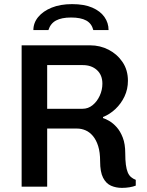

<svg xmlns="http://www.w3.org/2000/svg" viewBox="-20 -906 715 932"><path d="M572 6Q543 6 519 -4.5Q495 -15 480.5 -43Q466 -71 466 -123Q466 -167 456.5 -197Q447 -227 431 -246Q415 -265 395 -273.5Q375 -282 354 -282H209V0H85V-686H417Q466 -686 507.5 -664.5Q549 -643 575 -604.5Q601 -566 601 -514Q601 -473 584.5 -438Q568 -403 540.5 -377Q513 -351 480 -338V-333Q493 -329 511 -318.5Q529 -308 546.5 -288.5Q564 -269 576 -238Q588 -207 588 -162Q588 -129 591 -106.5Q594 -84 600 -69.5Q606 -55 616 -46.5Q626 -38 639 -33V-5Q627 0 609 3Q591 6 572 6ZM209 -378H381Q408 -378 429.5 -395.5Q451 -413 464 -441Q477 -469 477 -500Q477 -542 450.5 -566Q424 -590 382 -590H209ZM142 -760Q142 -795 165.5 -823.5Q189 -852 231 -869Q273 -886 330 -886Q389 -886 428 -869Q467 -852 487 -823.5Q507 -795 507 -760H433Q425 -792 398.5 -806.5Q372 -821 325 -821Q279 -821 252 -806.5Q225 -792 215 -760Z"/></svg>

Font: Chivo Medium
Style: Regular
Weight: 500
Designer: Hector Gatti
Foundry: Omnibus-Type
Version: Version 2.002